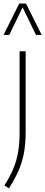

<svg xmlns="http://www.w3.org/2000/svg" viewBox="-38 -828 254 1078"><path d="M12 230 -13 213Q17 165.5 35.8 121.5Q54.5 77.5 63.2 28.5Q72 -20.5 72 -83V-540H106V-88Q106 -19.5 96 33Q86 85.5 65.2 132.2Q44.5 179 12 230ZM-18 -632 70 -808H108L196 -632H164L85 -795H93L14 -632Z"/></svg>

Font: Encode Sans Condensed Thin
Style: Regular
Weight: 100
Width: 3
Designer: Multiple Designers
Foundry: Impallari Type
Version: Version 3.002